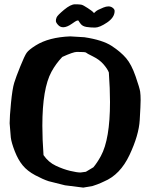

<svg xmlns="http://www.w3.org/2000/svg" viewBox="-20 -853 702 894"><path d="M417.5 -792Q419.9 -793.9 426.3 -800Q432.6 -806.2 461.4 -817.9Q474.1 -823.2 484.9 -823.2Q498 -823.2 506.8 -814.9Q513.7 -809.1 513.7 -801.8Q513.7 -772 478.8 -748.3Q443.8 -724.6 422.4 -724.6Q400.9 -724.6 382.8 -727.5Q364.7 -730.5 356.2 -741.2Q347.7 -752 345.2 -757.3H338.9Q333.5 -755.9 314.5 -742.2Q291.5 -726.1 274.4 -726.1Q260.7 -726.1 251 -736.3Q240.7 -747.1 240.2 -754.9Q239.7 -762.7 243.7 -772.2Q247.6 -781.7 278.3 -807.4Q309.1 -833 329.1 -833Q349.1 -833 358.2 -831.3Q367.2 -829.6 388.7 -815.2Q410.2 -800.8 413.3 -797.1Q416.5 -793.5 417.5 -792ZM492.2 -377.9Q492.2 -440.4 486.8 -515.6Q480.5 -532.2 461.9 -553.7Q443.4 -575.2 413.1 -590.1Q382.8 -605 380.4 -608.2Q377.9 -611.3 337.9 -611.3Q321.3 -611.3 270 -587.9Q240.2 -556.6 219.7 -519Q177.2 -440.9 177.2 -267.6Q177.2 -205.6 182.6 -130.9Q205.1 -97.7 240 -81.3Q274.9 -64.9 306.6 -57.4Q338.4 -49.8 355 -49.8L379.9 -53.2Q397.5 -64 415 -74.2Q432.6 -95.2 449.7 -126.5Q492.2 -204.6 492.2 -377.9ZM206.5 -9.3Q180.7 -17.6 144 -37.1Q107.4 -56.6 85.7 -83Q64 -109.4 48.6 -149.2Q33.2 -189 30.3 -212.9L24.9 -278.8Q24.9 -308.6 31.2 -374Q37.6 -439.5 46.1 -467.3Q54.7 -495.1 74.5 -543.9Q94.2 -592.8 104 -606.9Q113.8 -621.1 146.5 -641.6Q207.5 -679.7 307.1 -683.6L372.1 -679.7H372.6Q457.5 -667 500 -639.2Q542.5 -611.3 567.4 -582Q592.3 -552.7 611.3 -497.6Q630.4 -442.4 632.6 -426.3Q634.8 -410.2 634.8 -387.2Q634.8 -364.3 630.6 -293.9Q626.5 -223.6 583 -131.3Q539.6 -39.1 463.9 -7.8L450.2 -1.5Q435.1 5.4 410.6 13.2L367.7 20.5L282.7 9.8Z"/></svg>

Font: Drukaatie burti
Style: Bold
Weight: 700
Version: Version 0.14